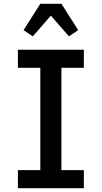

<svg xmlns="http://www.w3.org/2000/svg" viewBox="-20 -999 540 1019"><path d="M75 0V-96H194V-639H75V-735H425V-639H306V-96H425V0ZM154 -806 105 -839 194 -979H306L395 -839L346 -806L250 -916Z"/></svg>

Font: Iosevka Algr
Style: Bold
Weight: 700
Monospace: yes
Designer: Belleve Invis
Foundry: Belleve Invis
Version: Version 26.0.2; ttfautohint (v1.8.3)